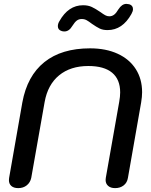

<svg xmlns="http://www.w3.org/2000/svg" viewBox="-20 -959 778 989"><path d="M26 -31Q26 -39 27 -43L95 -431Q120 -568 208.5 -639Q297 -710 444 -710Q526 -710 586.5 -682Q647 -654 679.5 -603Q712 -552 712 -484Q712 -461 707 -431L639 -43Q635 -18 617 -4Q599 10 573 10Q550 10 537 -1.5Q524 -13 524 -32Q524 -39 525 -43L594 -434Q599 -462 599 -483Q599 -550 557.5 -584.5Q516 -619 435 -619Q343 -619 284.5 -571Q226 -523 210 -434L141 -43Q136 -19 118 -4.5Q100 10 74 10Q51 10 38.5 -1Q26 -12 26 -31ZM278 -824Q278 -837 286 -850Q332 -932 408 -932Q434 -932 453 -923Q472 -914 497 -897Q512 -886 522 -880.5Q532 -875 543 -875Q557 -875 568 -883.5Q579 -892 590 -911Q608 -939 631 -939Q636 -939 646 -937Q665 -931 665 -912Q665 -901 657 -887Q611 -804 534 -804Q510 -804 493.5 -812Q477 -820 454 -836Q437 -849 426 -855Q415 -861 401 -861Q386 -861 375.5 -853Q365 -845 353 -826Q336 -797 312 -797Q303 -797 298 -799Q278 -805 278 -824Z"/></svg>

Font: Kodchasan SemiBold
Style: Italic
Weight: 600
Italic angle: -10°
Version: Version 1.000; ttfautohint (v1.6)